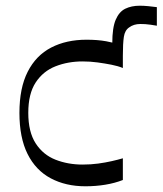

<svg xmlns="http://www.w3.org/2000/svg" viewBox="-20 -638 569 672"><path d="M410 -443 373 -451Q373 -460 373 -468.5Q373 -477 373 -487Q373 -541 385 -569Q397 -597 418.5 -607.5Q440 -618 469 -618Q483 -618 498.5 -616.5Q514 -615 529 -613V-548Q517 -550 507 -551.5Q497 -553 488.5 -553.5Q480 -554 471 -554Q448 -554 432 -542Q417 -532 413.5 -509Q410 -486 410 -443ZM279 14Q210 14 157.5 -14Q105 -42 76.5 -99Q48 -156 48 -243Q48 -330 77 -387Q106 -444 159 -471.5Q212 -499 283 -499Q322 -499 352 -493.5Q382 -488 410 -479V-400Q393 -407 370 -411.5Q347 -416 321.5 -419.5Q296 -423 269 -423Q218 -423 174.5 -406Q131 -389 105 -349.5Q79 -310 79 -243Q79 -176 105 -136Q131 -96 174.5 -79Q218 -62 269 -62Q298 -62 323.5 -65.5Q349 -69 371 -74Q393 -79 410 -84V-8Q382 3 348.5 8.5Q315 14 279 14Z"/></svg>

Font: Ojuju Medium
Style: Regular
Weight: 500
Designer: Chisaokwu Joboson, Mirko Velimirovic
Foundry: Udi Foundry
Version: Version 1.000